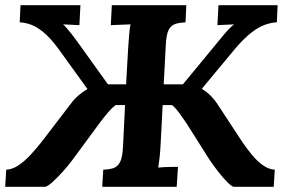

<svg xmlns="http://www.w3.org/2000/svg" viewBox="-28 -720 1094 740"><path d="M-8 0 -4 -66Q19 -67 42 -82Q65 -97 88 -121.5Q111 -146 133 -174L244 -319Q256 -336 272.5 -350.5Q289 -365 309 -377L197 -532Q167 -573 141 -594.5Q115 -616 92.5 -624.5Q70 -633 48 -634L51 -700H282L278 -623Q268 -624 249.5 -624.5Q231 -625 215 -626Q227 -616 247.5 -589.5Q268 -563 294 -526L388 -395H458L466 -536Q468 -563 470 -588Q472 -613 475 -626Q459 -625 434.5 -624.5Q410 -624 399 -623L403 -700H690L687 -634Q665 -633 648.5 -628Q632 -623 622.5 -605.5Q613 -588 611 -547L603 -395H677L785 -526Q814 -561 829.5 -580Q845 -599 855 -609Q865 -619 874 -626Q858 -625 839.5 -624.5Q821 -624 810 -623L814 -700H1042L1039 -634Q1017 -633 993 -624.5Q969 -616 941 -594.5Q913 -573 878 -532L750 -378Q770 -365 784.5 -350.5Q799 -336 810 -319L905 -174Q924 -146 944.5 -121.5Q965 -97 987 -82Q1009 -67 1031 -66L1027 0H873Q865 -1 848 -18Q831 -35 812.5 -59Q794 -83 781 -102L690 -246Q677 -265 662.5 -285Q648 -305 635 -315H599L591 -164Q590 -137 587 -112Q584 -87 582 -74Q599 -76 623.5 -76.5Q648 -77 658 -77L653 0H366L370 -66Q393 -67 409 -72Q425 -77 434.5 -95Q444 -113 446 -153L454 -315H418Q404 -305 387 -285Q370 -265 356 -246L250 -102Q236 -83 214.5 -59Q193 -35 174 -18Q155 -1 146 0Z"/></svg>

Font: Lora
Style: Bold Italic
Weight: 700
Italic angle: -3°
Designer: Olga Karpushina, Alexei Vanyashin (Cyrillic)
Foundry: Cyreal
Version: Version 3.004